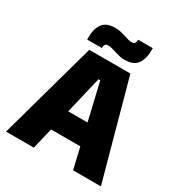

<svg xmlns="http://www.w3.org/2000/svg" viewBox="-192 -959 1021 1091"><g transform="rotate(30 319.0 -414.0)"><path d="M190 0H7.5L185 -639H454.5L630 0H447.5L325.5 -520.5H314ZM461.5 -138.5H175V-276.5H461.5ZM387 -690Q369 -690 352.2 -693.8Q335.5 -697.5 320.5 -702.2Q305.5 -707 292 -710.8Q278.5 -714.5 267 -714.5Q252.5 -714.5 247 -707Q241.5 -699.5 241 -684V-683.5H145.5V-703Q145.5 -754 169.2 -787.5Q193 -821 252 -821Q271 -821 287.8 -817.2Q304.5 -813.5 319 -808.8Q333.5 -804 346.5 -800.2Q359.5 -796.5 371 -796.5Q385.5 -796.5 390.8 -804Q396 -811.5 396.5 -827V-827.5H492.5V-810.5Q492.5 -757.5 469 -723.8Q445.5 -690 387 -690Z"/></g></svg>

Font: Anek Kannada Medium ExtraBold
Style: Regular
Weight: 800
Version: Version 1.003